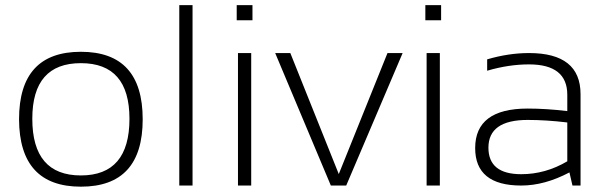

<svg xmlns="http://www.w3.org/2000/svg" viewBox="-20 -718 2345 743"><path d="M293 -39.1Q481 -39.1 481 -258.3Q481 -473.6 293 -473.6Q105 -473.6 105 -258.3Q105 -39.1 293 -39.1ZM53.7 -256.3Q53.7 -517.6 293 -517.6Q532.2 -517.6 532.2 -256.3Q532.2 4.4 293 4.4Q54.7 4.4 53.7 -256.3Z M725.1 -698.2V0H673.8V-698.2Z M957 -698.2V-639.6H896V-698.2ZM952.1 -512.7V0H900.9V-512.7Z M1044.9 -512.7H1103.5L1291 -44.4L1479.5 -512.7H1538.1L1319.8 0H1260.3Z M1687 -698.2V-639.6H1626V-698.2ZM1682.1 -512.7V0H1630.9V-512.7Z M1818.8 -145Q1818.8 -297.9 2022 -297.9Q2093.8 -297.9 2175.3 -288.1V-351.1Q2175.3 -468.8 2027.3 -468.8Q1948.2 -468.8 1865.2 -444.3V-488.3Q1948.2 -512.7 2027.3 -512.7Q2226.6 -512.7 2226.6 -353.5V0H2195.3L2183.6 -50.8Q2087.4 0 1997.1 0Q1818.8 0 1818.8 -145ZM2022 -253.9Q1870.1 -253.9 1870.1 -146.5Q1870.1 -43.9 1997.1 -43.9Q2090.8 -43.9 2175.3 -93.8V-244.1Q2093.8 -253.9 2022 -253.9Z"/></svg>

Font: Sansation Light
Style: Light
Weight: 300
Designer: Bernd Montag
Version: Version 1.301